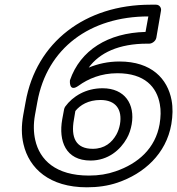

<svg xmlns="http://www.w3.org/2000/svg" viewBox="-20 -763 755 818"><path d="M612 -693 600 -627C440 -623 322 -549 278 -421C278 -421 272 -367 315 -398C355 -427 410 -451 480 -451C597 -451 648 -392 661 -319C666 -293 665 -265 660 -234C642 -131 569 -66 472 -33C438 -21 401 -15 359 -15C218 -15 149 -81 130 -167C123 -198 122 -234 129 -273L139 -328C180 -558 364 -693 612 -693ZM89 -328 79 -273C71 -228 71 -187 80 -149C104 -45 191 35 350 35C396 35 440 29 481 15C593 -23 688 -107 710 -234C716 -270 717 -304 711 -336C694 -427 626 -501 489 -501C440 -501 397 -491 358 -475C404 -538 486 -577 607 -577H616C627 -577 643 -587 646 -602L666 -718C668 -729 660 -743 645 -743H621C344 -743 134 -584 89 -328ZM366 -79C441 -79 493 -125 520 -173C531 -192 537 -212 541 -233C556 -319 512 -387 417 -387C346 -387 290 -353 258 -309C255 -305 254 -301 253 -297L245 -254C229 -163 259 -79 366 -79ZM491 -233C488 -217 483 -203 476 -190C457 -156 426 -129 375 -129C303 -129 281 -177 295 -254L301 -290C321 -315 356 -337 408 -337C473 -337 502 -297 491 -233Z"/></svg>

Font: Asimov
Style: XWidOuIt
Weight: 500
Designer: Google
Version: Version 2.000980; 2014